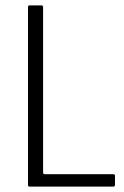

<svg xmlns="http://www.w3.org/2000/svg" viewBox="-20 -693 460 713"><path d="M90 0Q84 0 84 -6V-667Q84 -673 90 -673H133Q137 -673 138.5 -671.5Q140 -670 140 -666V-55Q140 -51 141 -48.5Q142 -46 148 -46H399Q404 -46 405.5 -45Q407 -44 407 -39V-8Q407 -3 405.5 -1.5Q404 0 399 0Z"/></svg>

Font: Glory Thin Light
Style: Regular
Weight: 300
Version: Version 1.011